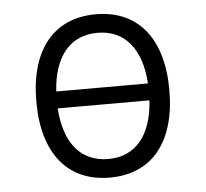

<svg xmlns="http://www.w3.org/2000/svg" viewBox="-44 -573 674 629"><g transform="rotate(-5 293.0 -258.5)"><path d="M293 9.8C431.2 9.8 511.7 -87.9 511.7 -258.8C511.7 -429.7 431.2 -527.3 293 -527.3C154.8 -527.3 74.2 -429.7 74.2 -258.8C74.2 -87.9 154.8 9.8 293 9.8ZM293 -51.3C203.1 -51.3 149.4 -116.2 142.1 -231H443.8C436.5 -116.2 382.8 -51.3 293 -51.3ZM142.1 -286.6C149.4 -401.4 203.1 -466.3 293 -466.3C382.8 -466.3 436.5 -401.4 443.8 -286.6Z"/></g></svg>

Font: Cascadia Code PL Light
Style: Regular
Weight: 300
Monospace: yes
Designer: Aaron Bell
Foundry: Saja Typeworks
Version: Version 2404.023